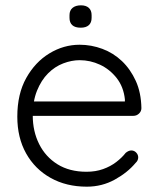

<svg xmlns="http://www.w3.org/2000/svg" viewBox="-20 -691 596 721"><path d="M306 10Q229 10 170 -23Q111 -56 78 -115Q45 -174 45 -253Q45 -338 78.5 -398Q112 -458 165.5 -490.5Q219 -523 279 -523Q323 -523 364.5 -507.5Q406 -492 438 -461.5Q470 -431 490 -387Q510 -343 511 -285Q511 -273 502 -264.5Q493 -256 481 -256H80L68 -310H462L449 -298V-318Q444 -365 418 -398Q392 -431 355.5 -448Q319 -465 279 -465Q249 -465 217.5 -453Q186 -441 160.5 -415.5Q135 -390 119 -350.5Q103 -311 103 -257Q103 -198 127 -150Q151 -102 196 -74Q241 -46 305 -46Q339 -46 367 -56Q395 -66 416.5 -82.5Q438 -99 452 -117Q463 -126 473 -126Q484 -126 491.5 -118Q499 -110 499 -100Q499 -88 489 -79Q459 -43 411 -16.5Q363 10 306 10ZM283 -587Q262 -587 251.5 -596.5Q241 -606 241 -624V-634Q241 -652 252.5 -661.5Q264 -671 284 -671Q303 -671 313.5 -661.5Q324 -652 324 -634V-624Q324 -606 313.5 -596.5Q303 -587 283 -587Z"/></svg>

Font: Quicksand Light
Style: Regular
Weight: 400
Version: Version 3.004